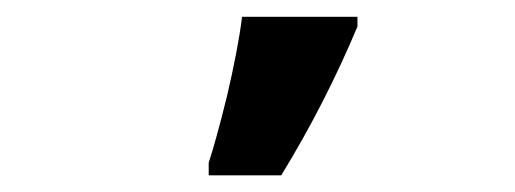

<svg xmlns="http://www.w3.org/2000/svg" viewBox="-20 -816 617 230"><path d="M230 -606H316.9C352.5 -664.1 382.8 -723.6 408.2 -784.2V-795.9H270C266.6 -768.6 260.3 -736.8 252 -701.2C243.2 -665.5 235.8 -638.7 230 -621.1Z"/></svg>

Font: Noto Reveo Sans
Style: Bold
Weight: 700
Designer: Monotype Design team
Foundry: Monotype Imaging Inc.
Version: Version 1.04